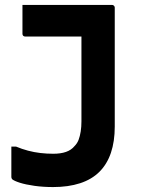

<svg xmlns="http://www.w3.org/2000/svg" viewBox="-20 -558 640 778"><path d="M434 -538Q437 -538 439.5 -536.5Q442 -535 443.5 -532.5Q445 -530 445 -527Q445 -475 445 -427Q445 -379 445 -333.5Q445 -288 445 -241.5Q445 -195 445 -146.5Q445 -98 445 -45Q445 15 429.5 61Q414 107 383 138Q352 169 304.5 184.5Q257 200 195 200Q155 200 119.5 195Q84 190 60.5 182.5Q37 175 29 168Q28 166 27 164Q26 162 26 160Q26 129 26 97.5Q26 66 26 36H45Q69 46 93.5 52.5Q118 59 143.5 62Q169 65 196 65Q226 65 247.5 57.5Q269 50 282 34Q293 23 298.5 8.5Q304 -6 307 -25Q310 -44 310 -66Q310 -115 310 -156.5Q310 -198 310 -238Q310 -278 310 -319.5Q310 -361 310 -410H298Q271 -410 244 -410Q217 -410 190 -410Q163 -410 136.5 -410Q110 -410 82 -410Q77 -410 74 -413Q71 -416 71 -421Q71 -450 71 -479.5Q71 -509 71 -538Q117 -538 162.5 -538Q208 -538 253 -538Q298 -538 343.5 -538Q389 -538 434 -538Z"/></svg>

Font: Recursive Monospace
Style: Bold
Weight: 700
Version: Version 1.047